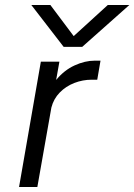

<svg xmlns="http://www.w3.org/2000/svg" viewBox="-20 -746 536 766"><path d="M308 -559H234L105 -726H181L274 -602L410 -726H496ZM143 -500H217L204 -427Q236 -466 277.5 -485Q319 -504 358 -504H381L368 -428H346Q310 -428 276.5 -415Q243 -402 218.5 -377Q194 -352 185 -317L129 0H56Z"/></svg>

Font: Overused Grotesk
Style: Italic
Weight: 400
Italic angle: -10°
Version: Version 0.003